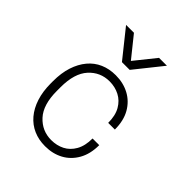

<svg xmlns="http://www.w3.org/2000/svg" viewBox="-208 -877 1017 1017"><g transform="rotate(45 300.0 -369.0)"><path d="M296 10Q250 10 211 -7Q172 -24 143.5 -57.5Q115 -91 99.5 -139Q84 -187 84 -248V-263Q84 -325 99.5 -372.5Q115 -420 143 -453.5Q171 -487 210 -504Q249 -521 296 -521H298Q354 -521 399 -497Q444 -473 470.5 -427Q497 -381 497 -314H447Q447 -369 426.5 -404.5Q406 -440 372 -457.5Q338 -475 297 -475Q228 -475 181.5 -424Q135 -373 135 -269V-242Q135 -138 182 -87Q229 -36 298 -36Q339 -36 372.5 -53Q406 -70 426.5 -106Q447 -142 447 -197H497Q497 -131 470.5 -84.5Q444 -38 399.5 -14Q355 10 299 10ZM453 -748 329 -593H271L147 -748H206L300 -631L394 -748Z"/></g></svg>

Font: Chivo Mono Medium Thin
Style: Regular
Weight: 250
Monospace: yes
Version: Version 1.008